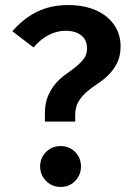

<svg xmlns="http://www.w3.org/2000/svg" viewBox="-20 -726 543 761"><path d="M278 -244H158V-275Q158 -317 170.5 -346Q183 -375 201.5 -396Q220 -417 241.5 -432Q263 -447 281.5 -462Q300 -477 312.5 -493.5Q325 -510 325 -534Q325 -567 302.5 -585.5Q280 -604 239 -604Q207 -604 174.5 -588Q142 -572 113 -538L29 -602Q73 -653 127 -679.5Q181 -706 250 -706Q302 -706 341.5 -692.5Q381 -679 406.5 -656.5Q432 -634 445 -605Q458 -576 458 -544Q458 -504 444.5 -477Q431 -450 411 -430Q391 -410 368 -395Q345 -380 325 -363Q305 -346 291.5 -324Q278 -302 278 -270ZM139 -66Q139 -100 162.5 -123.5Q186 -147 220 -147Q255 -147 278 -123.5Q301 -100 301 -66Q301 -33 278 -9Q255 15 220 15Q186 15 162.5 -9Q139 -33 139 -66Z"/></svg>

Font: Qnwhxotralxmqkhsjrfbfhwcoqn
Style: Regular
Weight: 500
Designer: Carrois Corporate & Edenspiekermann
Foundry: Carrois Corporate GbR & Edenspiekermann AG
Version: Version 2.001